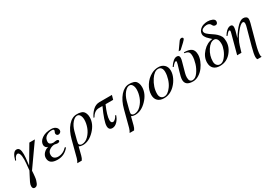

<svg xmlns="http://www.w3.org/2000/svg" viewBox="34 -1683 4115 2904"><g transform="rotate(-30 2092.0 -231.0)"><path d="M438 -428 164 -39Q162 -5 161 11.5Q160 28 156 63.5Q152 99 146 118.5Q140 138 130.5 161.5Q121 185 106.5 195.5Q92 206 73 206Q35 206 35 156Q35 132 51.5 95Q68 58 95 9Q122 -40 132 -62Q147 -202 147 -243Q147 -372 99 -372Q84 -372 66 -353Q48 -334 35 -296H19Q56 -435 118 -435Q154 -435 168 -404.5Q182 -374 182 -317Q182 -289 179 -255Q176 -221 170.5 -179.5Q165 -138 164 -127L342 -428Z M770 -98 786 -88Q708 11 587 11Q440 11 440 -100Q440 -145 473 -181Q506 -217 556 -230Q531 -234 517 -252.5Q503 -271 503 -294Q504 -354 565.5 -397.5Q627 -441 727 -441Q775 -441 805 -417.5Q835 -394 835 -358Q835 -338 819 -325Q803 -312 787 -312Q769 -312 758.5 -323Q748 -334 748 -352Q748 -362 755.5 -376.5Q763 -391 763 -400Q763 -420 726 -420Q673 -420 629 -390Q585 -360 585 -298Q585 -272 605.5 -258.5Q626 -245 659 -245Q662 -245 680 -248.5Q698 -252 712 -252Q726 -252 736 -246Q746 -240 746 -231Q746 -204 701 -204Q692 -204 679 -208.5Q666 -213 655 -213Q611 -213 568.5 -185Q526 -157 526 -106Q526 -64 552 -44.5Q578 -25 615 -25Q702 -25 770 -98Z M845 135 920 -151Q954 -283 1023 -362Q1092 -441 1173 -441Q1196 -441 1210 -440Q1224 -439 1248.5 -432Q1273 -425 1287.5 -411.5Q1302 -398 1313.5 -370.5Q1325 -343 1325 -304Q1325 -189 1229.5 -89Q1134 11 1027 11Q989 11 959 -6L923 135Q913 176 892 205H814Q834 174 845 135ZM1236 -312Q1236 -358 1218.5 -389Q1201 -420 1170 -420Q1127 -420 1084 -369Q1041 -318 1019 -239Q973 -73 973 -45Q973 -29 987 -18.5Q1001 -8 1022 -8Q1084 -9 1135 -61Q1186 -113 1211 -181.5Q1236 -250 1236 -312Z M1784 -428 1763 -354H1630Q1560 -195 1560 -116Q1560 -65 1596 -65Q1614 -65 1636 -85.5Q1658 -106 1671 -134H1687Q1669 -73 1628.5 -31Q1588 11 1542 11Q1478 11 1478 -60Q1478 -139 1576 -354H1515Q1435 -354 1386 -266H1370Q1395 -327 1447 -377.5Q1499 -428 1566 -428Z M1759 135 1834 -151Q1868 -283 1937 -362Q2006 -441 2087 -441Q2110 -441 2124 -440Q2138 -439 2162.5 -432Q2187 -425 2201.5 -411.5Q2216 -398 2227.5 -370.5Q2239 -343 2239 -304Q2239 -189 2143.5 -89Q2048 11 1941 11Q1903 11 1873 -6L1837 135Q1827 176 1806 205H1728Q1748 174 1759 135ZM2150 -312Q2150 -358 2132.5 -389Q2115 -420 2084 -420Q2041 -420 1998 -369Q1955 -318 1933 -239Q1887 -73 1887 -45Q1887 -29 1901 -18.5Q1915 -8 1936 -8Q1998 -9 2049 -61Q2100 -113 2125 -181.5Q2150 -250 2150 -312Z M2740 -301Q2740 -244 2711.5 -182.5Q2683 -121 2634 -72Q2551 11 2446 11Q2376 11 2337.5 -25.5Q2299 -62 2299 -128Q2299 -211 2349.5 -290Q2400 -369 2479 -411Q2535 -441 2599 -441Q2661 -441 2700.5 -403.5Q2740 -366 2740 -301ZM2656 -326Q2656 -371 2637 -395.5Q2618 -420 2585 -420Q2518 -420 2457 -329Q2383 -216 2383 -101Q2383 -57 2404 -33.5Q2425 -10 2461 -10Q2522 -10 2582 -93Q2616 -139 2636 -203.5Q2656 -268 2656 -326Z M2988 -494 3082 -626Q3099 -649 3125 -649Q3134 -649 3142 -643Q3150 -637 3150 -627Q3150 -612 3110 -575L3022 -494ZM3048 -426V-441Q3133 -441 3175.5 -411.5Q3218 -382 3218 -303Q3218 -256 3196.5 -201.5Q3175 -147 3140 -100Q3105 -53 3054.5 -21.5Q3004 10 2951 10Q2817 10 2817 -94Q2817 -136 2849 -240L2877 -333Q2885 -362 2885 -372Q2885 -386 2873 -386Q2851 -386 2804 -326L2791 -335Q2861 -441 2922 -441Q2966 -441 2966 -396Q2966 -371 2958 -344L2908 -163Q2897 -124 2897 -89Q2897 -11 2954 -11Q3004 -11 3047.5 -70.5Q3091 -130 3112.5 -202Q3134 -274 3134 -327Q3134 -381 3114 -401Q3094 -421 3048 -426Z M3710 -604Q3710 -585 3700.5 -570.5Q3691 -556 3671 -556Q3653 -556 3642 -563.5Q3631 -571 3625.5 -581.5Q3620 -592 3613 -602.5Q3606 -613 3590.5 -620.5Q3575 -628 3550 -628Q3518 -628 3487 -612Q3456 -596 3456 -570Q3456 -544 3482 -520Q3508 -496 3553.5 -466.5Q3599 -437 3622 -415Q3657 -382 3672 -351.5Q3687 -321 3687 -267Q3687 -162 3611.5 -75.5Q3536 11 3422 11Q3351 11 3312.5 -26Q3274 -63 3274 -131Q3274 -227 3350 -309.5Q3426 -392 3522 -401Q3514 -409 3488.5 -433Q3463 -457 3453 -468.5Q3443 -480 3432 -500.5Q3421 -521 3421 -540Q3421 -585 3451 -615.5Q3481 -646 3517.5 -657Q3554 -668 3590 -668Q3634 -668 3672 -651.5Q3710 -635 3710 -604ZM3606 -266Q3606 -326 3587 -353Q3568 -380 3539 -380Q3473 -380 3415.5 -292Q3358 -204 3358 -101Q3358 -60 3379.5 -35Q3401 -10 3436 -10Q3479 -10 3520 -58Q3561 -106 3583.5 -165Q3606 -224 3606 -266Z M3858 -228 3860 -227Q3993 -441 4081 -441Q4112 -441 4132 -426.5Q4152 -412 4152 -384Q4152 -360 4142 -321L4055 0Q4025 109 4025 171Q4025 186 4033 205H3960Q3949 192 3949 161Q3949 111 3982 -9L4057 -283Q4071 -330 4071 -355Q4071 -390 4046 -390Q4006 -390 3933 -296.5Q3860 -203 3831 -106L3799 0H3724L3806 -305Q3820 -355 3820 -367Q3820 -384 3806 -384Q3802 -384 3797.5 -382Q3793 -380 3788 -375.5Q3783 -371 3778.5 -367Q3774 -363 3768.5 -356.5Q3763 -350 3759.5 -345.5Q3756 -341 3750.5 -334.5Q3745 -328 3743 -326L3731 -336Q3744 -358 3760 -377Q3809 -438 3857 -438Q3897 -438 3897 -393Q3897 -352 3858 -228Z"/></g></svg>

Font: STIX
Style: Italic
Weight: 400
Italic angle: -16.33°
Designer: MicroPress Inc., with final additions and corrections provided by Coen Hoffman, Elsevier (retired)
Version: Version 1.1.1